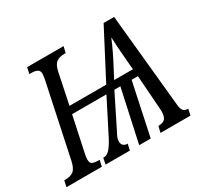

<svg xmlns="http://www.w3.org/2000/svg" viewBox="-164 -911 1167 1109"><g transform="rotate(-30 419.0 -357.0)"><path d="M-8 -41H2Q33 -41 53 -55.5Q73 -70 83 -114L187 -605Q191 -633 191 -635Q191 -657 177 -665Q163 -673 135 -673H124L133 -714H376L366 -673H356Q324 -673 304 -658.5Q284 -644 275 -600L233 -398H478L643 -714H713L774 -96Q776 -67 785.5 -54Q795 -41 816 -41H819L810 0H610L620 -41Q651 -41 664.5 -55.5Q678 -70 678 -105L677 -126L661 -349H619L545 0H468L544 -349H504L396 -132Q386 -114 381.5 -102.5Q377 -91 377 -76Q377 -60 386.5 -50.5Q396 -41 415 -41L406 0H244L252 -41H257Q276 -41 294 -59.5Q312 -78 334 -119L451 -349H222L171 -110Q167 -92 167 -78Q167 -54 180.5 -47.5Q194 -41 228 -41L219 0H-17ZM656 -398 651 -455Q641 -572 640 -620Q607 -541 560 -454L531 -398Z"/></g></svg>

Font: Noto Serif Cond
Style: Italic
Weight: 400
Width: 3
Italic angle: -12°
Designer: Monotype Design Team
Foundry: Monotype Imaging Inc.
Version: Version 1.001